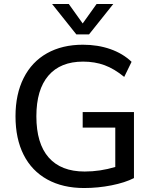

<svg xmlns="http://www.w3.org/2000/svg" viewBox="-20 -938 768 966"><path d="M654 -374V-42Q609 -19 541 -5.5Q473 8 403 8Q296 8 218 -35Q140 -78 99 -159Q58 -240 58 -353Q58 -464 99 -545.5Q140 -627 216.5 -670Q293 -713 397 -713Q472 -713 535 -691Q598 -669 642 -627L605 -551Q555 -592 506 -610Q457 -628 398 -628Q284 -628 223.5 -557.5Q163 -487 163 -353Q163 -216 225 -145.5Q287 -75 406 -75Q484 -75 560 -98V-296H396V-374ZM466 -918H550L428 -765H364L242 -918H326L396 -820Z"/></svg>

Font: wassup Sans
Style: Medium
Weight: 600
Version: Version 2.001